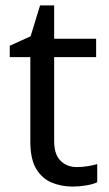

<svg xmlns="http://www.w3.org/2000/svg" viewBox="-20 -679 401 709"><path d="M264 -62Q284 -62 305 -65.5Q326 -69 339 -73V-6Q325 1 299 5.5Q273 10 249 10Q207 10 171.5 -4.5Q136 -19 114 -55Q92 -91 92 -156V-468H16V-510L93 -545L128 -659H180V-536H335V-468H180V-158Q180 -109 203.5 -85.5Q227 -62 264 -62Z"/></svg>

Font: Noto Sans Grantha
Style: Regular
Weight: 400
Designer: Monotype Design Team
Foundry: Monotype Imaging Inc.
Version: Version 2.003; ttfautohint (v1.8.4.7-5d5b)